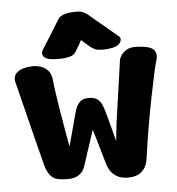

<svg xmlns="http://www.w3.org/2000/svg" viewBox="-55 -822 824 892"><g transform="rotate(-5 357.5 -376.5)"><path d="M228 -560Q193 -560 178 -567Q163 -574 160 -583.5Q157 -593 160 -600.5Q163 -608 163 -608Q163 -608 175 -626.5Q187 -645 202.5 -670Q218 -695 231 -716.5Q244 -738 248 -744Q256 -756 272.5 -762.5Q289 -769 320 -771Q352 -773 367.5 -764.5Q383 -756 383 -756Q383 -756 395 -745.5Q407 -735 426 -719.5Q445 -704 464.5 -687.5Q484 -671 499.5 -658Q515 -645 521 -640Q535 -628 522 -609Q509 -590 464 -586Q419 -582 402 -592Q385 -602 385 -602L344 -638Q344 -638 336.5 -624Q329 -610 314 -586Q304 -570 283.5 -565Q263 -560 245.5 -560Q228 -560 228 -560ZM98 -536Q98 -536 112 -536.5Q126 -537 145 -531.5Q164 -526 179.5 -510.5Q195 -495 198 -463Q200 -438 206 -398.5Q212 -359 219 -316Q226 -273 232.5 -235.5Q239 -198 243.5 -174Q248 -150 248 -150L291 -310Q291 -310 296 -324.5Q301 -339 314.5 -353Q328 -367 355 -367Q382 -367 396 -356.5Q410 -346 416.5 -331Q423 -316 427 -302Q430 -292 436.5 -268.5Q443 -245 449.5 -219Q456 -193 461 -175Q466 -157 466 -157L475 -240L517 -534Q517 -534 523.5 -547.5Q530 -561 549.5 -574Q569 -587 608 -584Q667 -580 680.5 -560Q694 -540 684 -511Q679 -497 669 -450.5Q659 -404 646 -339Q633 -274 621 -202.5Q609 -131 600 -67Q596 -34 582.5 -16.5Q569 1 554 8Q539 15 528 16Q517 17 517 17Q517 17 504 17.5Q491 18 472.5 13Q454 8 436.5 -8Q419 -24 409 -58Q390 -126 376 -172Q362 -218 362 -218L306 -48Q306 -48 300 -36Q294 -24 276.5 -12Q259 0 225 0Q174 0 154.5 -16.5Q135 -33 124 -70Q121 -83 112 -116.5Q103 -150 92 -195Q81 -240 69 -287.5Q57 -335 47 -375.5Q37 -416 30.5 -441.5Q24 -467 24 -467Q24 -467 22 -476Q20 -485 24 -497.5Q28 -510 44.5 -521Q61 -532 98 -536Z"/></g></svg>

Font: Nerko One
Style: Regular
Weight: 400
Designer: Nermin Kahrimanovic
Foundry: Nermin Kahrimanovic
Version: Version 1.101